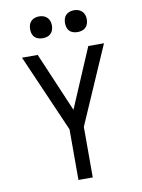

<svg xmlns="http://www.w3.org/2000/svg" viewBox="-101 -1016 802 1084"><g transform="rotate(-10 300.0 -474.0)"><path d="M259 0V-290L65 -735H155L300 -395L445 -735H535L341 -290V0ZM400 -823Q387 -823 375 -826.5Q363 -830 354 -839Q345 -848 341.5 -860Q338 -872 338 -885Q338 -898 341.5 -910Q345 -922 354 -931Q363 -940 375 -944Q387 -948 400 -948Q413 -948 425 -944Q437 -940 446 -931Q455 -922 459 -910Q463 -898 463 -885Q463 -872 459 -860Q455 -848 446 -839Q437 -830 425 -826.5Q413 -823 400 -823ZM200 -823Q187 -823 175 -826.5Q163 -830 154 -839Q145 -848 141.5 -860Q138 -872 138 -885Q138 -898 141.5 -910Q145 -922 154 -931Q163 -940 175 -944Q187 -948 200 -948Q213 -948 225 -944Q237 -940 246 -931Q255 -922 259 -910Q263 -898 263 -885Q263 -872 259 -860Q255 -848 246 -839Q237 -830 225 -826.5Q213 -823 200 -823Z"/></g></svg>

Font: Iosevka Custom Extended
Style: Regular
Weight: 400
Width: 7
Monospace: yes
Designer: Belleve Invis
Foundry: Belleve Invis
Version: Version 11.2.4; ttfautohint (v1.8.4)